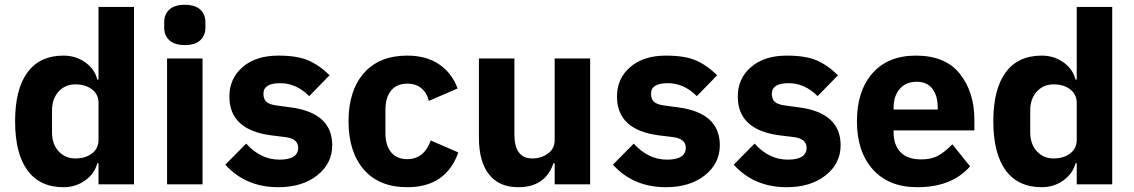

<svg xmlns="http://www.w3.org/2000/svg" viewBox="-20 -769 4729 801"><path d="M245 12Q146 12 94.5 -58.5Q43 -129 43 -263Q43 -397 94.5 -467Q146 -537 245 -537Q296 -537 335.5 -509Q375 -481 386 -437H391V-740H539V0H391V-88H386Q375 -45 335.5 -16.5Q296 12 245 12ZM294 -108Q337 -108 364 -129Q391 -150 391 -185V-340Q391 -375 364 -396Q337 -417 294 -417Q252 -417 224.5 -387Q197 -357 197 -308V-217Q197 -168 224.5 -138Q252 -108 294 -108Z M665 -654V-676Q665 -709 686.5 -729Q708 -749 751 -749Q794 -749 815.5 -729Q837 -709 837 -676V-654Q837 -621 815.5 -601Q794 -581 751 -581Q708 -581 686.5 -601Q665 -621 665 -654ZM677 0V-525H825V0Z M1141 12Q1005 12 920 -82L1007 -170Q1067 -103 1146 -103Q1224 -103 1224 -153Q1224 -190 1171 -197L1114 -204Q937 -226 937 -366Q937 -442 992.5 -489.5Q1048 -537 1141 -537Q1219 -537 1265 -517.5Q1311 -498 1355 -455L1270 -368Q1216 -422 1149 -422Q1079 -422 1079 -378Q1079 -356 1091 -344.5Q1103 -333 1134 -329L1193 -321Q1366 -298 1366 -163Q1366 -87 1303.5 -37.5Q1241 12 1141 12Z M1679 12Q1562 12 1498 -61.5Q1434 -135 1434 -263Q1434 -391 1498 -464Q1562 -537 1679 -537Q1758 -537 1811.5 -501Q1865 -465 1889 -400L1769 -348Q1762 -380 1739 -400Q1716 -420 1679 -420Q1635 -420 1611.5 -391Q1588 -362 1588 -311V-213Q1588 -163 1611.5 -134Q1635 -105 1679 -105Q1749 -105 1777 -183L1892 -133Q1841 12 1679 12Z M2142 12Q2062 12 2020 -41.5Q1978 -95 1978 -195V-525H2126V-208Q2126 -108 2201 -108Q2238 -108 2266 -128.5Q2294 -149 2294 -184V-525H2442V0H2294V-88H2289Q2255 12 2142 12Z M2758 12Q2622 12 2537 -82L2624 -170Q2684 -103 2763 -103Q2841 -103 2841 -153Q2841 -190 2788 -197L2731 -204Q2554 -226 2554 -366Q2554 -442 2609.5 -489.5Q2665 -537 2758 -537Q2836 -537 2882 -517.5Q2928 -498 2972 -455L2887 -368Q2833 -422 2766 -422Q2696 -422 2696 -378Q2696 -356 2708 -344.5Q2720 -333 2751 -329L2810 -321Q2983 -298 2983 -163Q2983 -87 2920.5 -37.5Q2858 12 2758 12Z M3262 12Q3126 12 3041 -82L3128 -170Q3188 -103 3267 -103Q3345 -103 3345 -153Q3345 -190 3292 -197L3235 -204Q3058 -226 3058 -366Q3058 -442 3113.5 -489.5Q3169 -537 3262 -537Q3340 -537 3386 -517.5Q3432 -498 3476 -455L3391 -368Q3337 -422 3270 -422Q3200 -422 3200 -378Q3200 -356 3212 -344.5Q3224 -333 3255 -329L3314 -321Q3487 -298 3487 -163Q3487 -87 3424.5 -37.5Q3362 12 3262 12Z M3807 12Q3688 12 3621.5 -62Q3555 -136 3555 -263Q3555 -389 3619.5 -463Q3684 -537 3801 -537Q3924 -537 3984.5 -461Q4045 -385 4045 -269V-225H3708V-217Q3708 -164 3737 -134Q3766 -104 3824 -104Q3866 -104 3894.5 -120Q3923 -136 3953 -167L4027 -75Q3951 12 3807 12ZM3708 -312H3892V-321Q3892 -370 3869.5 -399Q3847 -428 3804 -428Q3760 -428 3734 -398.5Q3708 -369 3708 -320Z M4326 12Q4227 12 4175.5 -58.5Q4124 -129 4124 -263Q4124 -397 4175.5 -467Q4227 -537 4326 -537Q4377 -537 4416.5 -509Q4456 -481 4467 -437H4472V-740H4620V0H4472V-88H4467Q4456 -45 4416.5 -16.5Q4377 12 4326 12ZM4375 -108Q4418 -108 4445 -129Q4472 -150 4472 -185V-340Q4472 -375 4445 -396Q4418 -417 4375 -417Q4333 -417 4305.5 -387Q4278 -357 4278 -308V-217Q4278 -168 4305.5 -138Q4333 -108 4375 -108Z"/></svg>

Font: Anuphan
Style: Bold
Weight: 700
Designer: Mike Abbink, Paul van der Laan, Pieter van Rosmalen, Mint Tantisuwanna
Foundry: Bold Monday; Cadson Demak
Version: Version 3.002;hotconv 1.0.109;makeotfexe 2.5.65596